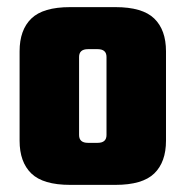

<svg xmlns="http://www.w3.org/2000/svg" viewBox="-20 -519 521 539"><path d="M177 -499H304Q380 -499 413 -467Q446 -435 446 -375V-124Q446 -64 413 -32Q380 0 304 0H177Q101 0 68 -32Q35 -64 35 -124V-375Q35 -435 68 -467Q101 -499 177 -499ZM279 -140V-359Q279 -381 254 -381H227Q202 -381 202 -359V-140Q202 -118 227 -118H254Q279 -118 279 -140Z"/></svg>

Font: Teko
Style: Bold
Weight: 700
Designer: Manushi Parikh, Jonny Pinhorn
Foundry: Indian Type Foundry
Version: Version 1.106;PS 1.0;hotconv 1.0.78;makeotf.lib2.5.61930; tt